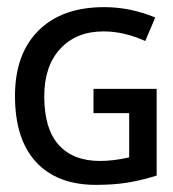

<svg xmlns="http://www.w3.org/2000/svg" viewBox="-20 -512 486 538"><path d="M242 -263H419V-20Q374 -6 335.5 0Q297 6 249 6Q140 6 81 -58Q22 -122 22 -243Q22 -361 88 -426.5Q154 -492 272 -492Q345 -492 415 -463L387 -397Q328 -424 270 -424Q194 -424 149 -375.5Q104 -327 104 -242Q104 -151 144.5 -106Q185 -61 260 -61Q279 -61 299.5 -63.5Q320 -66 342 -71V-195H242Z"/></svg>

Font: Shorif Bongobondhu UNICODE
Style: Bold
Weight: 700
Designer: Shorif Uddin Shishir, Shorif art & Design, e-mail : shorifart@gmail.com, facebook : Shorif2001
Foundry: Lipighor Font Foundry
Version: Designed By Shorif Uddin Shishir | Build By Niladri